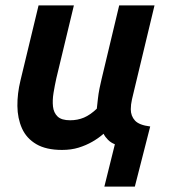

<svg xmlns="http://www.w3.org/2000/svg" viewBox="-20 -544 632 712"><path d="M367 148 406 -9Q391 -15 380.5 -25.5Q370 -36 364 -48Q346 -32 322.5 -18.5Q299 -5 271.5 3.5Q244 12 210 12Q151 12 114.5 -9.5Q78 -31 61.5 -68Q45 -105 44.5 -151Q44 -197 56 -246L123 -524H254L189 -254Q183 -227 178.5 -199.5Q174 -172 176.5 -149Q179 -126 193.5 -112Q208 -98 240 -98Q268 -98 291.5 -108Q315 -118 339 -141Q341 -158 343 -177Q345 -196 349 -216Q353 -236 357 -252L422 -524H553L480 -220Q474 -196 469.5 -176Q465 -156 465 -139Q465 -114 480.5 -97Q496 -80 537 -75L480 148Z"/></svg>

Font: Ubuntu Sans
Style: Bold Italic
Weight: 700
Italic angle: -13.5°
Designer: Dalton Maag Ltd
Foundry: Dalton Maag Ltd
Version: Version 1.006